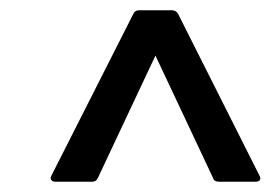

<svg xmlns="http://www.w3.org/2000/svg" viewBox="-20 -703 529 373"><path d="M87 -350Q82 -350 79.5 -353.5Q77 -357 80 -362L239 -676Q242 -683 250 -683H314Q322 -683 326 -676L484 -362Q487 -357 485 -353.5Q483 -350 477 -350H405Q396 -350 394 -357L282 -595L170 -357Q167 -350 159 -350Z"/></svg>

Font: Sofia Sans Semi Condensed SemiBold
Style: Italic
Weight: 600
Italic angle: -9°
Version: Version 4.100